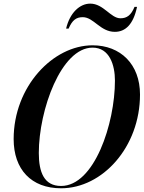

<svg xmlns="http://www.w3.org/2000/svg" viewBox="-20 -1004 774 1034"><path d="M425.5 -911.5C485 -911.5 519.5 -832.5 598.5 -832.5C655 -832.5 698 -872 718 -967H704.5C686 -922.5 664 -905.5 628.5 -905.5C576 -905.5 537.5 -984.5 466 -984.5C409.5 -984.5 356 -935 336 -850H349.5C369 -895 390 -911.5 425.5 -911.5ZM309 10C531.5 10 734 -212 734 -495C734 -658 629 -760 478.5 -760C265.5 -760 53.5 -538 53.5 -255C53.5 -92 148 10 309 10ZM478.5 -747.5C570 -747.5 599 -653.5 599 -570C599 -338 488 -2.5 309 -2.5C217.5 -2.5 189 -76.5 189 -180C189 -412 309.5 -747.5 478.5 -747.5Z"/></svg>

Font: Bodoni* 16pt Medium
Style: Italic
Weight: 500
Italic angle: -13°
Version: Version 2.3